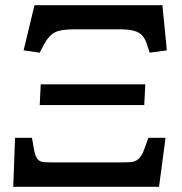

<svg xmlns="http://www.w3.org/2000/svg" viewBox="-20 -720 701 740"><path d="M133 -517 71 -526 113 -700H606L623 -526L557 -517L545 -553Q535 -583 512.5 -595Q490 -607 445 -607H266Q216 -607 193 -596Q170 -585 152 -553ZM133 -315 137 -395H540L536 -315ZM31 0 38 -189H103L110 -150Q115 -119 124 -107.5Q133 -96 151 -95Q169 -94 201 -94H431Q463 -94 482 -95Q501 -96 514 -107.5Q527 -119 538 -150L552 -189H618L593 0Z"/></svg>

Font: Literata 7pt Medium
Style: Italic
Weight: 500
Italic angle: -2°
Designer: Latin by Veronika Burian and Jose Scaglione. Greek by Irene Vlachou. Cyrillic by Vera Evstafieva
Foundry: TypeTogether
Version: Version 3.002